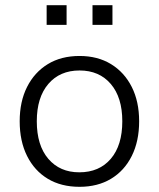

<svg xmlns="http://www.w3.org/2000/svg" viewBox="-20 -713 613 741"><path d="M287 8Q216 8 164.5 -23Q113 -54 84.5 -111Q56 -168 56 -245Q56 -321 84.5 -377.5Q113 -434 164.5 -465.5Q216 -497 287 -497Q357 -497 408.5 -465.5Q460 -434 488.5 -377.5Q517 -321 517 -245Q517 -168 488.5 -111Q460 -54 408.5 -23Q357 8 287 8ZM286 -48Q363 -48 407.5 -100Q452 -152 452 -245Q452 -337 407.5 -389Q363 -441 287 -441Q211 -441 166.5 -389Q122 -337 122 -245Q122 -152 166.5 -100Q211 -48 286 -48ZM337 -617V-693H414V-617ZM160 -617V-693H237V-617Z"/></svg>

Font: Nunito Sans 10pt Light
Style: Regular
Weight: 300
Designer: Vernon Adams
Foundry: Vernon Adams
Version: Version 3.101;gftools[0.9.27]